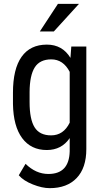

<svg xmlns="http://www.w3.org/2000/svg" viewBox="-20 -770 533 998"><path d="M47.4 -288.1V-229.5C48.7 -152.3 64.6 -93.2 95.2 -52C125.8 -10.8 168.5 9.8 223.1 9.8C274.6 9.8 314.3 -10.9 342.3 -52.2V16.6C340.3 95.1 303.4 134.3 231.4 134.3C188.2 134.3 148.6 116.7 112.8 81.5L77.6 141.1C93.9 160 118.2 175.9 150.6 188.7C183 201.6 212.2 208 238.3 208C298.2 208 344.9 190.5 378.4 155.5C411.9 120.5 428.7 70.3 428.7 4.9V-528.3H350.6L346.2 -469.2C318.2 -515.1 277.3 -538.1 223.6 -538.1C166 -538.1 122.2 -517 92.3 -474.9C62.3 -432.7 47.4 -370.4 47.4 -288.1ZM133.8 -238.8V-291.5C134.1 -349.1 143.1 -391.8 160.6 -419.7C178.2 -447.5 206.9 -461.4 246.6 -461.4C287.9 -461.4 319.8 -439.8 342.3 -396.5V-132.3C320.8 -88.4 288.6 -66.4 245.6 -66.4C205.9 -66.4 177.3 -80.3 159.9 -108.2C142.5 -136 133.8 -179.5 133.8 -238.8ZM281.2 -750 187 -606.4H259.8L390.6 -750Z"/></svg>

Font: Roboto Condensed
Style: Regular
Weight: 400
Designer: Google
Version: Version 2.134; 2016